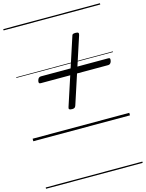

<svg xmlns="http://www.w3.org/2000/svg" viewBox="-175 -987 1112 1464"><g transform="rotate(-15 381.5 -255.0)"><path d="M350 -160Q333 -160 327.5 -165.5Q322 -171 327 -183L494 -694Q497 -708 503.5 -711.5Q510 -715 523 -715Q540 -715 545.5 -710Q551 -705 547 -692L380 -181Q376 -169 369.5 -164.5Q363 -160 350 -160ZM169 -413Q159 -413 156 -419Q153 -425 157 -439Q164 -463 184 -463H716Q727 -463 729 -456.5Q731 -450 728 -437Q721 -413 702 -413ZM0 365H763V375H0ZM0 -20H763V0H0ZM0 -505H763V-500H0ZM0 -885H763V-875H0Z"/></g></svg>

Font: Playwrite DK Loopet Guides
Style: Regular
Weight: 400
Designer: Veronika Burian, José Scaglione
Foundry: TypeTogether
Version: Version 1.003